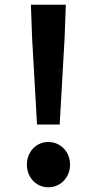

<svg xmlns="http://www.w3.org/2000/svg" viewBox="-20 -780 410 814"><path d="M137 -252H233L254 -621L259 -760H111L116 -621ZM185 14C237 14 277 -28 277 -82C277 -136 237 -178 185 -178C133 -178 94 -136 94 -82C94 -28 133 14 185 14Z"/></svg>

Font: Noto Sans T Chinese Bold
Style: Bold
Weight: 700
Designer: Ryoko NISHIZUKA (kana & ideographs); Paul D. Hunt (Latin, Greek & Cyrillic); Wenlong ZHANG (bopomofo); Sandoll Communica
Foundry: Adobe Systems Incorporated
Version: Version 1.000;PS 1;hotconv 1.0.78;makeotf.lib2.5.61930